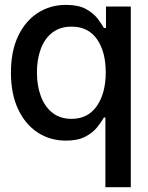

<svg xmlns="http://www.w3.org/2000/svg" viewBox="-20 -573 614 797"><path d="M417.5 204.1V-85H411.1Q401.9 -67.9 383.8 -45.2Q365.7 -22.5 334.5 -5.9Q303.2 10.7 253.9 10.7Q187.5 10.7 136 -23.2Q84.5 -57.1 54.9 -120.4Q25.4 -183.6 25.4 -271.5Q25.4 -360.4 55.2 -423.1Q85 -485.8 136.7 -519.3Q188.5 -552.7 253.9 -552.7Q305.2 -552.7 336.2 -535.9Q367.2 -519 384.5 -496.6Q401.9 -474.1 411.1 -457H419.9V-545.9H522.9V204.1ZM276.9 -79.6Q345.2 -79.6 382.1 -133.1Q418.9 -186.5 418.9 -272.5Q418.9 -358.4 382.6 -410.4Q346.2 -462.4 276.9 -462.4Q229 -462.4 197 -437.5Q165 -412.6 149.2 -369.6Q133.3 -326.7 133.3 -272.5Q133.3 -217.8 149.4 -174.1Q165.5 -130.4 197.5 -105Q229.5 -79.6 276.9 -79.6Z"/></svg>

Font: Inter Tight Medium
Style: Regular
Weight: 500
Designer: Rasmus Andersson
Foundry: rsms
Version: Version 3.004; ttfautohint (v1.8.4.7-5d5b)